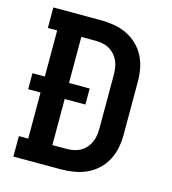

<svg xmlns="http://www.w3.org/2000/svg" viewBox="-109 -825 819 914"><g transform="rotate(15 300.0 -367.5)"><path d="M276 0H41V-101H87V-328H26V-407H87V-634H41V-735H276Q308 -735 340.5 -729.5Q373 -724 402 -710.5Q431 -697 455 -674.5Q479 -652 494 -623Q509 -594 515 -562Q521 -530 521 -498V-237Q521 -205 515 -173Q509 -141 494 -112Q479 -83 455 -60.5Q431 -38 402 -24.5Q373 -11 340.5 -5.5Q308 0 276 0ZM206 -101H276Q294 -101 311.5 -104.5Q329 -108 344 -116.5Q359 -125 371 -138.5Q383 -152 390 -168Q397 -184 399.5 -201.5Q402 -219 402 -237V-498Q402 -516 399.5 -533.5Q397 -551 390 -567Q383 -583 371 -596.5Q359 -610 344 -618.5Q329 -627 311.5 -630.5Q294 -634 276 -634H206V-407H308V-328H206Z"/></g></svg>

Font: Iosevka HT Extended
Style: Bold
Weight: 700
Width: 7
Monospace: yes
Designer: Belleve Invis
Foundry: Belleve Invis
Version: Version 32.3.0; ttfautohint (v1.8.4)